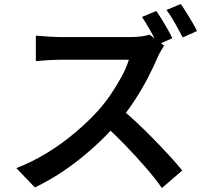

<svg xmlns="http://www.w3.org/2000/svg" viewBox="-20 -882 1040 964"><path d="M765 -827Q778 -808 793.5 -783Q809 -758 823 -733Q837 -708 845 -690L772 -658Q757 -689 735 -728Q713 -767 693 -797ZM888 -862Q901 -843 916.5 -818Q932 -793 946.5 -768.5Q961 -744 969 -726L897 -694Q881 -726 859 -765Q837 -804 816 -832ZM804 -653Q799 -645 788.5 -627.5Q778 -610 772 -596Q752 -548 721.5 -489.5Q691 -431 652.5 -372.5Q614 -314 571 -265Q516 -202 448.5 -141Q381 -80 307 -29Q233 22 155 59L62 -38Q143 -69 219 -116Q295 -163 360 -218.5Q425 -274 473 -327Q507 -365 537.5 -410Q568 -455 592 -500Q616 -545 627 -582Q618 -582 590.5 -582Q563 -582 526.5 -582Q490 -582 450.5 -582Q411 -582 374.5 -582Q338 -582 311 -582Q284 -582 274 -582Q254 -582 231 -580.5Q208 -579 189 -577.5Q170 -576 160 -575V-703Q172 -702 193.5 -700.5Q215 -699 237 -697.5Q259 -696 274 -696Q286 -696 314 -696Q342 -696 379.5 -696Q417 -696 457 -696Q497 -696 534 -696Q571 -696 598 -696Q625 -696 636 -696Q667 -696 692 -699.5Q717 -703 731 -708ZM584 -339Q624 -307 667.5 -266Q711 -225 754 -181Q797 -137 833.5 -97Q870 -57 895 -26L793 62Q757 11 709 -44Q661 -99 608 -154Q555 -209 501 -257Z"/></svg>

Font: Noto Sans TC SemiBold
Style: Regular
Weight: 600
Designer: Ryoko NISHIZUKA  (kana, bopomofo & ideographs); Paul D. Hunt (Latin, Greek & Cyrillic); Sandoll Communications , Soo-you
Foundry: Adobe
Version: Version 2.004-H2;hotconv 1.0.118;makeotfexe 2.5.65603